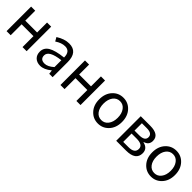

<svg xmlns="http://www.w3.org/2000/svg" viewBox="297 -1774 3004 3004"><g transform="rotate(45 1799.5 -272.0)"><path d="M92 -543H183V-323H445V-543H536V0H445V-242H183V0H92Z M731 -27Q686 -69 686 -141Q686 -229 766 -277Q845 -324 1020 -344Q1020 -481 908 -481Q831 -481 745 -423L709 -486Q820 -557 923 -557Q1111 -557 1111 -334V0H1036L1028 -65H1025Q931 13 845 13Q775 13 731 -27ZM1020 -132V-284Q775 -255 775 -147Q775 -60 871 -60Q939 -60 1020 -132Z M1284 -543H1375V-323H1637V-543H1728V0H1637V-242H1375V0H1284Z M1947 -62Q1871 -141 1871 -271Q1871 -402 1947 -482Q2018 -557 2123 -557Q2228 -557 2299 -482Q2375 -402 2375 -271Q2375 -141 2299 -62Q2228 13 2123 13Q2018 13 1947 -62ZM2237 -120Q2281 -177 2281 -271Q2281 -365 2237 -423Q2194 -481 2123 -481Q2053 -481 2009 -423Q1966 -365 1966 -271Q1966 -177 2009 -120Q2052 -63 2123 -63Q2194 -63 2237 -120Z M2518 -543H2727Q2927 -543 2927 -405Q2927 -316 2836 -290V-285Q2950 -259 2950 -156Q2950 0 2735 0H2518ZM2711 -315Q2837 -315 2837 -397Q2837 -478 2717 -478H2608V-315ZM2725 -65Q2860 -65 2860 -161Q2860 -250 2719 -250H2608V-65Z M3120 -62Q3044 -141 3044 -271Q3044 -402 3120 -482Q3191 -557 3296 -557Q3401 -557 3472 -482Q3548 -402 3548 -271Q3548 -141 3472 -62Q3401 13 3296 13Q3191 13 3120 -62ZM3410 -120Q3454 -177 3454 -271Q3454 -365 3410 -423Q3367 -481 3296 -481Q3226 -481 3182 -423Q3139 -365 3139 -271Q3139 -177 3182 -120Q3225 -63 3296 -63Q3367 -63 3410 -120Z"/></g></svg>

Font: Source Han Sans K Regular
Style: Regular
Weight: 400
Designer: Ryoko NISHIZUKA  (kana & ideographs); Paul D. Hunt (Latin, Greek & Cyrillic); Wenlong ZHANG  (bopomofo); Sandoll Communi
Foundry: Adobe Systems Incorporated
Version: Version 1.00 July 18, 2014, initial release